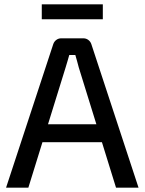

<svg xmlns="http://www.w3.org/2000/svg" viewBox="-20 -867 668 887"><path d="M365 -690Q378 -690 388 -682.5Q398 -675 402 -663L620 0H516L344 -555Q340 -570 336 -585Q332 -600 328 -613H300Q296 -600 292 -585Q288 -570 283 -555L111 0H8L226 -663Q230 -675 240 -682.5Q250 -690 263 -690ZM489 -293V-210H137V-293ZM455 -847V-778H173V-847Z"/></svg>

Font: Exo 2 Medium
Style: Regular
Weight: 500
Designer: Natanael Gama
Foundry: Natanael Gama
Version: Version 2.010